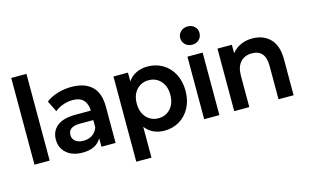

<svg xmlns="http://www.w3.org/2000/svg" viewBox="-120 -1205 2839 1763"><g transform="rotate(-15 1300.0 -323.0)"><path d="M215.6 -824.4V0H71.1V-824.4Z M842.2 -346.7V0H707.8V-81.1Q684.4 -37.8 639.4 -15Q594.4 7.8 530 7.8Q433.3 7.8 376.7 -41.7Q320 -91.1 320 -170Q320 -251.1 377.8 -298.3Q435.6 -345.6 556.7 -345.6H698.9Q698.9 -383.3 687.8 -406.7Q662.2 -482.2 562.2 -482.2Q514.4 -482.2 469.4 -466.1Q424.4 -450 392.2 -422.2L340 -527.8Q385.6 -563.3 449.4 -582.8Q513.3 -602.2 581.1 -602.2Q707.8 -602.2 775 -538.3Q842.2 -474.4 842.2 -346.7ZM698.9 -185.6V-255.6H572.2Q460 -255.6 460 -176.7Q460 -140 487.8 -117.8Q515.6 -95.6 564.4 -95.6Q612.2 -95.6 647.2 -118.3Q682.2 -141.1 698.9 -185.6Z M1586.7 -297.8Q1586.7 -206.7 1550 -137.2Q1513.3 -67.8 1449.4 -30Q1385.6 7.8 1306.7 7.8Q1250 7.8 1203.3 -13.9Q1156.7 -35.6 1125.6 -77.8V215.6H981.1V-594.4H1118.9V-511.1Q1150 -555.6 1197.8 -578.9Q1245.6 -602.2 1306.7 -602.2Q1385.6 -602.2 1449.4 -564.4Q1513.3 -526.7 1550 -457.2Q1586.7 -387.8 1586.7 -297.8ZM1442.2 -297.8Q1442.2 -380 1397.2 -428.9Q1352.2 -477.8 1283.3 -477.8Q1213.3 -477.8 1168.3 -428.9Q1123.3 -380 1123.3 -297.8Q1123.3 -215.6 1168.3 -166.1Q1213.3 -116.7 1283.3 -116.7Q1352.2 -116.7 1397.2 -166.1Q1442.2 -215.6 1442.2 -297.8Z M1664.4 -775.6Q1664.4 -812.2 1690.6 -837.2Q1716.7 -862.2 1756.7 -862.2Q1796.7 -862.2 1822.2 -838.3Q1847.8 -814.4 1847.8 -777.8Q1847.8 -738.9 1822.2 -713.9Q1796.7 -688.9 1756.7 -688.9Q1716.7 -688.9 1690.6 -713.9Q1664.4 -738.9 1664.4 -775.6ZM1828.9 -594.4V0H1684.4V-594.4Z M2534.4 -342.2V0H2391.1V-318.9Q2391.1 -395.6 2358.3 -433.3Q2325.6 -471.1 2263.3 -471.1Q2194.4 -471.1 2153.9 -426.7Q2113.3 -382.2 2113.3 -298.9V0H1970V-594.4H2106.7V-513.3Q2138.9 -555.6 2189.4 -578.9Q2240 -602.2 2301.1 -602.2Q2406.7 -602.2 2470.6 -536.7Q2534.4 -471.1 2534.4 -342.2Z"/></g></svg>

Font: Paperlogy 7 Bold
Style: Regular
Weight: 700
Designer: redesigned by Lee Juim, glyphs from Gmarket Sans & Montserrat
Foundry: PT&
Version: Version 1.001